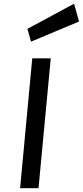

<svg xmlns="http://www.w3.org/2000/svg" viewBox="-20 -992 436 1012"><path d="M86 0 150 -684.5H247.5L183 0ZM143.5 -772.5 124.5 -840 370.5 -972.5 396.5 -878.5Z"/></svg>

Font: Karla SemiBold
Style: Italic
Weight: 600
Italic angle: -8°
Designer: Jonathan Pinhorn
Version: Version 2.004;gftools[0.9.33]